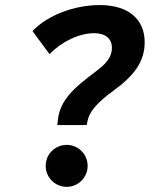

<svg xmlns="http://www.w3.org/2000/svg" viewBox="-20 -723 626 753"><path d="M204.6 -232.4H320.3L322.8 -246.6C329.6 -284.2 359.9 -319.8 423.3 -366.2C504.9 -425.3 547.4 -480 547.4 -557.6C547.4 -648.9 481.9 -703.1 371.6 -703.1C269.5 -703.1 166 -662.6 107.4 -601.1L174.3 -510.7C222.7 -560.5 290.5 -592.8 349.1 -592.8C393.1 -592.8 418.9 -571.8 418.9 -535.6C418.9 -497.1 395 -471.7 351.6 -439.5C271.5 -379.4 215.8 -331.5 207 -253.4ZM241.7 9.8C287.1 9.8 323.7 -27.3 323.7 -72.3C323.7 -118.2 287.1 -154.8 241.7 -154.8C195.8 -154.8 159.2 -118.2 159.2 -72.3C159.2 -27.3 195.8 9.8 241.7 9.8Z"/></svg>

Font: Cascadia Mono SemiBold
Style: Italic
Weight: 600
Italic angle: -10°
Monospace: yes
Designer: Aaron Bell
Foundry: Saja Typeworks
Version: Version 2404.023